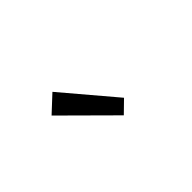

<svg xmlns="http://www.w3.org/2000/svg" viewBox="-19 -1071 641 641"><g transform="rotate(-45 301.0 -751.0)"><path d="M321 -639 363 -680 208 -863 150 -809Z"/></g></svg>

Font: Noto Sans JP DemiLight
Style: Regular
Weight: 350
Designer: Ryoko NISHIZUKA 西塚涼子 (kana, bopomofo & ideographs); Paul D. Hunt (Latin, Greek & Cyrillic); Sandoll Communications 산돌커뮤니
Foundry: Adobe
Version: Version 2.004;hotconv 1.0.118;makeotfexe 2.5.65603